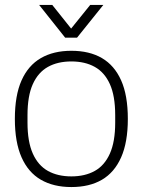

<svg xmlns="http://www.w3.org/2000/svg" viewBox="-20 -743 576 775"><path d="M268 12Q196 12 145 -17.5Q94 -47 67 -108Q40 -169 40 -263Q40 -358 67 -418.5Q94 -479 145 -508.5Q196 -538 268 -538Q341 -538 391.5 -508.5Q442 -479 469 -418.5Q496 -358 496 -263Q496 -169 469 -108Q442 -47 391.5 -17.5Q341 12 268 12ZM268 -31Q323 -31 362.5 -53Q402 -75 423.5 -123Q445 -171 445 -248V-278Q445 -356 423.5 -403.5Q402 -451 362.5 -473Q323 -495 268 -495Q213 -495 173.5 -473Q134 -451 112.5 -403.5Q91 -356 91 -278V-248Q91 -171 112.5 -123Q134 -75 173.5 -53Q213 -31 268 -31ZM138 -723H191L282 -609H252L344 -723H397L291 -591H243Z"/></svg>

Font: Archivo Thin
Style: Regular
Weight: 250
Designer: Hector Gatti
Foundry: Omnibus-Type
Version: Version 2.001